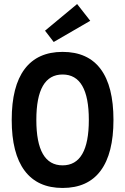

<svg xmlns="http://www.w3.org/2000/svg" viewBox="-20 -919 620 951"><path d="M290 12Q166 12 102 -73.5Q38 -159 38 -325Q38 -492 102 -577Q166 -662 290 -662Q415 -662 478.5 -577Q542 -492 542 -325Q542 -159 478.5 -73.5Q415 12 290 12ZM290 -100Q420 -100 420 -325Q420 -550 290 -550Q160 -550 160 -325Q160 -100 290 -100ZM246 -711 203 -767 362 -899 427 -816Z"/></svg>

Font: Sometype Mono
Style: Bold
Weight: 700
Monospace: yes
Designer: Ryoichi Tsunekawa
Foundry: Dharma Type
Version: Version 1.000; ttfautohint (v1.8.3)